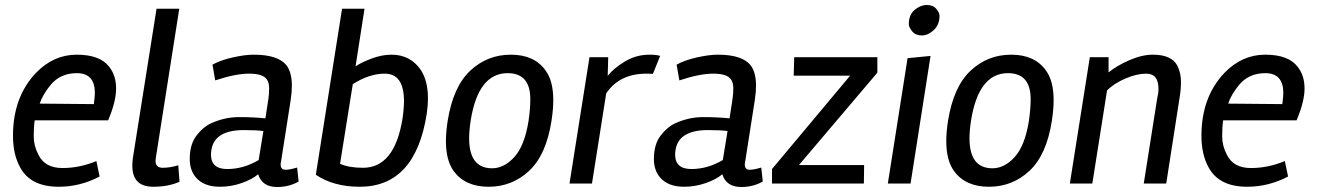

<svg xmlns="http://www.w3.org/2000/svg" viewBox="-20 -735 5273 769"><path d="M417 -468Q445 -433 445 -380.5Q445 -328 413 -253H119Q115 -227 115 -189Q115 -151 134 -115Q160 -62 230 -62Q300 -62 366 -90L379 -28Q301 13 215 13Q103 13 61 -64Q32 -116 32 -191Q32 -347 125 -444Q195 -516 287.5 -516Q380 -516 417 -468ZM356 -318Q360 -351 360 -362Q360 -442 288 -442Q221 -442 182 -394Q151 -356 139 -320Z M603 -90Q603 -63 632 -63Q661 -63 694 -73L699 -7Q654 13 594 13Q510 13 510 -71Q510 -85 512 -101L607 -700H698L604 -102Q603 -96 603 -90Z M861 13Q796 13 764 -25Q740 -54 740 -98Q740 -157 767 -192Q794 -227 825 -241Q880 -266 937 -266Q994 -266 1043 -261L1055 -339Q1058 -360 1058 -382.5Q1058 -405 1048 -418Q1032 -440 977.5 -440Q923 -440 842 -413L831 -476Q863 -494 912 -505Q961 -516 996 -516Q1093 -516 1127 -474Q1149 -446 1149 -391Q1149 -365 1144 -333L1106 -90Q1104 -82 1104 -76Q1104 -55 1124 -55Q1140 -55 1170 -64L1176 -8Q1138 14 1090 14Q1030 14 1014 -37Q989 -16 947 -1.5Q905 13 861 13ZM825 -116Q825 -58 890 -58Q955 -58 1016 -94L1035 -210Q1011 -214 957 -214Q840 -214 827 -136Q825 -125 825 -116Z M1521 -440Q1459 -440 1393 -398L1342 -79Q1377 -63 1434 -63Q1560 -63 1592 -259Q1598 -299 1598 -330Q1598 -440 1521 -440ZM1548 -516Q1624 -516 1666 -454Q1694 -410 1694 -342Q1694 -312 1689 -278Q1643 13 1421 13Q1316 13 1245 -35L1350 -700H1440L1404 -469Q1425 -484 1467 -500Q1509 -516 1548 -516Z M1797 -50Q1766 -93 1766 -170Q1766 -206 1773 -251Q1795 -388 1863.5 -452Q1932 -516 2026 -516Q2120 -516 2165 -453Q2196 -411 2196 -334Q2196 -297 2189 -252Q2168 -115 2099.5 -51Q2031 13 1937 13Q1843 13 1797 -50ZM2013 -442Q1895 -442 1865 -251Q1859 -212 1859 -181Q1859 -61 1951 -61Q1999 -61 2040 -106Q2081 -151 2097 -251Q2104 -298 2104 -338Q2104 -442 2013 -442Z M2581 -516Q2610 -516 2624 -511L2595 -439Q2586 -440 2569 -440Q2461 -440 2408 -361L2351 0H2261L2341 -506H2416L2414 -431Q2437 -461 2482.5 -488.5Q2528 -516 2581 -516Z M2720 13Q2655 13 2623 -25Q2599 -54 2599 -98Q2599 -157 2626 -192Q2653 -227 2684 -241Q2739 -266 2796 -266Q2853 -266 2902 -261L2914 -339Q2917 -360 2917 -382.5Q2917 -405 2907 -418Q2891 -440 2836.5 -440Q2782 -440 2701 -413L2690 -476Q2722 -494 2771 -505Q2820 -516 2855 -516Q2952 -516 2986 -474Q3008 -446 3008 -391Q3008 -365 3003 -333L2965 -90Q2963 -82 2963 -76Q2963 -55 2983 -55Q2999 -55 3029 -64L3035 -8Q2997 14 2949 14Q2889 14 2873 -37Q2848 -16 2806 -1.5Q2764 13 2720 13ZM2684 -116Q2684 -58 2749 -58Q2814 -58 2875 -94L2894 -210Q2870 -214 2816 -214Q2699 -214 2686 -136Q2684 -125 2684 -116Z M3072 0V-58L3385 -432H3159L3161 -506H3494V-444L3180 -74H3441L3440 0Z M3707 -511 3627 0H3536L3615 -502ZM3743 -672Q3743 -636 3720 -614.5Q3697 -593 3672 -593Q3647 -593 3633.5 -609.5Q3620 -626 3620 -638Q3620 -676 3643.5 -695.5Q3667 -715 3692 -715Q3717 -715 3730 -699.5Q3743 -684 3743 -672Z M3801 -50Q3770 -93 3770 -170Q3770 -206 3777 -251Q3799 -388 3867.5 -452Q3936 -516 4030 -516Q4124 -516 4169 -453Q4200 -411 4200 -334Q4200 -297 4193 -252Q4172 -115 4103.5 -51Q4035 13 3941 13Q3847 13 3801 -50ZM4017 -442Q3899 -442 3869 -251Q3863 -212 3863 -181Q3863 -61 3955 -61Q4003 -61 4044 -106Q4085 -151 4101 -251Q4108 -298 4108 -338Q4108 -442 4017 -442Z M4620 -379Q4620 -440 4571 -440Q4533 -440 4487.5 -420.5Q4442 -401 4414 -373L4355 0H4265L4345 -506H4420V-445Q4453 -472 4503.5 -494Q4554 -516 4598 -516Q4673 -516 4696 -471Q4710 -442 4710 -409Q4710 -376 4705 -347L4651 0H4561L4615 -342Q4620 -362 4620 -379Z M5177 -468Q5205 -433 5205 -380.5Q5205 -328 5173 -253H4879Q4875 -227 4875 -189Q4875 -151 4894 -115Q4920 -62 4990 -62Q5060 -62 5126 -90L5139 -28Q5061 13 4975 13Q4863 13 4821 -64Q4792 -116 4792 -191Q4792 -347 4885 -444Q4955 -516 5047.5 -516Q5140 -516 5177 -468ZM5116 -318Q5120 -351 5120 -362Q5120 -442 5048 -442Q4981 -442 4942 -394Q4911 -356 4899 -320Z"/></svg>

Font: Rambla
Style: Italic
Weight: 400
Italic angle: -12°
Designer: Martin Sommaruga
Foundry: Martin Sommaruga
Version: Version 1.001